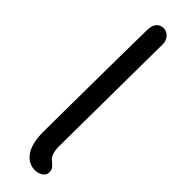

<svg xmlns="http://www.w3.org/2000/svg" viewBox="-305 -891 907 907"><g transform="rotate(45 149.0 -437.5)"><path d="M193 -143Q193 -123 199 -103Q205 -83 216 -75Q232 -63 240 -52.5Q248 -42 248 -26Q248 -7 231 4Q214 15 192 15Q147 15 119.5 -25Q92 -65 92 -143Q97 -762 99 -834Q101 -862 114 -876Q127 -890 148 -890Q170 -890 184.5 -873Q199 -856 199 -834Z"/></g></svg>

Font: Tsukimi Rounded SemiBold
Style: Regular
Weight: 600
Designer: Takashi Funayama
Foundry: Takashi Funayama
Version: Version 1.032; ttfautohint (v1.8.3)